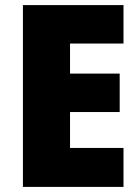

<svg xmlns="http://www.w3.org/2000/svg" viewBox="-20 -734 550 754"><path d="M465 0H70V-714H465V-563H255V-445H450V-294H255V-153H465Z"/></svg>

Font: Noto Sans Malayalam SemiCondensed Black
Style: Regular
Weight: 900
Width: 4
Designer: Jelle Bosma - Monotype Design Team
Foundry: Monotype Imaging Inc.
Version: Version 2.104; ttfautohint (v1.8.4.7-5d5b)